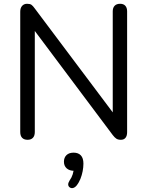

<svg xmlns="http://www.w3.org/2000/svg" viewBox="-20 -732 780 1015"><path d="M126 7Q107 7 97 -3.5Q87 -14 87 -34V-670Q87 -690 97 -701Q107 -712 123 -712Q139 -712 146.5 -706.5Q154 -701 164 -687L600 -106H576V-672Q576 -691 586 -701.5Q596 -712 615 -712Q633 -712 642.5 -701.5Q652 -691 652 -672V-33Q652 -14 643.5 -3.5Q635 7 619 7Q604 7 595 1Q586 -5 576 -18L141 -599H164V-34Q164 -14 154 -3.5Q144 7 126 7ZM384 250Q375 260 365.5 262Q356 264 348.5 258.5Q341 253 340.5 244Q340 235 348 222Q359 207 364.5 189Q370 171 370 156L373 171Q347 171 332.5 158Q318 145 318 123Q318 101 331.5 88Q345 75 369 75Q394 75 407.5 89.5Q421 104 421 133Q421 152 417 173Q413 194 405 214Q397 234 384 250Z"/></svg>

Font: Nunito ExtraLight
Style: Regular
Weight: 400
Version: Version 3.602